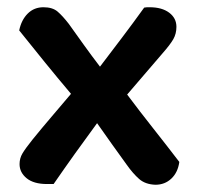

<svg xmlns="http://www.w3.org/2000/svg" viewBox="-20 -501 543 530"><path d="M70 -116Q96 -148 122.5 -179Q149 -210 176 -242Q138 -287 103.5 -329.5Q69 -372 33 -417Q39 -446 56.5 -463.5Q74 -481 100 -481Q125 -481 139 -469Q153 -457 170 -435Q190 -407 211.5 -377Q233 -347 256 -317Q288 -359 317.5 -398Q347 -437 378 -480Q383 -481 386 -481Q389 -481 393 -481Q427 -481 447 -466Q467 -451 467 -427Q467 -408 458.5 -393Q450 -378 428 -353L331 -240Q367 -192 403 -146.5Q439 -101 475 -54Q471 -25 453 -8Q435 9 409 9Q381 8 364 -7Q347 -22 330 -46Q310 -74 289 -103Q268 -132 248 -161Q217 -119 187 -77Q157 -35 128 7H110Q73 7 53.5 -9Q34 -25 34 -48Q34 -64 42 -77.5Q50 -91 70 -116Z"/></svg>

Font: Baloo Bhai 2 SemiBold
Style: Regular
Weight: 600
Designer: Supriya Tembe, Noopur Datye and Ek Type
Foundry: Ek Type
Version: Version 1.640;PS 1.000;hotconv 16.6.51;makeotf.lib2.5.65220;